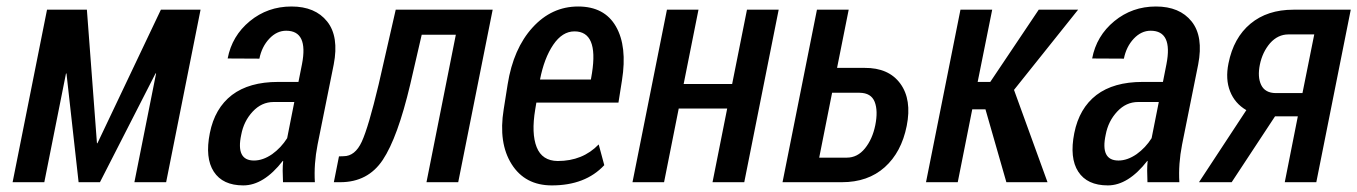

<svg xmlns="http://www.w3.org/2000/svg" viewBox="-20 -558 4157 588"><path d="M458 -333 456.5 -333.5 286.1 0H220.7L183.6 -333H182.1L115.7 0H18.6L124 -528.3H246.1L276.9 -119.6L278.3 -119.1L472.7 -528.3H594.2L488.8 0H391.6Z M757.8 -66.4Q785.2 -66.4 813.5 -85.9Q840.8 -105.5 859.4 -134.8L881.3 -245.6H817.9Q781.2 -245.6 753.9 -216.3Q726.6 -187 718.8 -145.5Q701.7 -66.4 757.8 -66.4ZM831.5 -307.1H894L904.8 -361.3Q924.8 -463.9 856.4 -463.9Q827.6 -463.9 804.7 -439.5Q781.7 -415 774.4 -378.4L677.2 -378.9Q690.4 -448.2 745.1 -493.2Q799.8 -538.1 872.6 -538.1Q945.3 -538.1 981.9 -492.2Q1018.6 -446.3 1002 -360.4L952.6 -115.2Q940.9 -55.7 944.3 0H846.7Q845.7 -19.5 845.7 -35.2Q845.7 -50.8 847.2 -64.9L846.2 -65.4Q787.6 9.8 725.1 9.8Q662.1 9.8 634.8 -32.2Q607.4 -74.2 622.6 -150.4Q637.7 -226.6 690.4 -267.1Q743.2 -307.1 831.5 -307.1Z M1022 0H1002.4L1018.1 -79.1L1032.2 -79.6Q1067.4 -79.6 1087.9 -124Q1108.4 -168.5 1139.6 -299.3L1191.9 -528.3H1488.8L1383.3 0H1286.1L1376 -451.7H1271.5L1236.3 -299.3Q1197.8 -136.7 1152.3 -68.4Q1106.9 0 1022 0Z M1793 -334.5Q1813 -461.9 1739.3 -461.9Q1702.1 -461.9 1674.3 -420.9Q1646.5 -379.9 1633.8 -314.5H1789.6ZM1669.9 9.8Q1587.9 9.8 1546.9 -55.2Q1505.9 -120.1 1522.5 -222.7L1534.7 -299.8Q1552.2 -409.2 1610.8 -473.6Q1669.4 -538.1 1750.5 -538.1Q1831.1 -538.1 1866.2 -477.1Q1901.4 -416 1884.8 -312L1874 -243.7H1622.6L1619.1 -222.7Q1606.9 -149.4 1623.5 -107.4Q1640.1 -65.4 1688 -64.9Q1764.6 -64.9 1813.5 -115.7L1830.6 -52.2Q1772.9 9.8 1669.9 9.8Z M2259.3 0H2162.1L2207 -225.6H2058.6L2013.7 0H1917L2022.5 -528.3H2119.1L2073.7 -300.8H2222.2L2267.6 -528.3H2364.7Z M2573.2 -75.2Q2606 -75.2 2628.9 -103.5Q2651.9 -131.8 2660.6 -174.8Q2669.4 -218.8 2658.7 -246.1Q2647.9 -273.4 2612.8 -273.9H2528.3L2488.8 -75.2ZM2627.9 -350.1Q2701.7 -350.6 2737.3 -301.8Q2772.9 -252.9 2756.8 -172.4Q2740.7 -91.8 2689.5 -45.9Q2638.2 0 2558.1 0H2376.5L2481.9 -528.3H2579.1L2543.5 -350.1Z M2998 -223.1H2957.5L2913.1 0H2815.9L2921.4 -528.3H3018.6L2974.1 -307.1H3012.7L3161.1 -528.3H3281.7L3085.4 -282.7L3188 0H3062Z M3405.3 -66.4Q3432.6 -66.4 3460.9 -85.9Q3488.3 -105.5 3506.8 -134.8L3528.8 -245.6H3465.3Q3428.7 -245.6 3401.4 -216.3Q3374 -187 3366.2 -145.5Q3349.1 -66.4 3405.3 -66.4ZM3479 -307.1H3541.5L3552.2 -361.3Q3572.3 -463.9 3503.9 -463.9Q3475.1 -463.9 3452.1 -439.5Q3429.2 -415 3421.9 -378.4L3324.7 -378.9Q3337.9 -448.2 3392.6 -493.2Q3447.3 -538.1 3520 -538.1Q3592.8 -538.1 3629.4 -492.2Q3666 -446.3 3649.4 -360.4L3600.1 -115.2Q3588.4 -55.7 3591.8 0H3494.1Q3493.2 -19.5 3493.2 -35.2Q3493.2 -50.8 3494.6 -64.9L3493.7 -65.4Q3435.1 9.8 3372.6 9.8Q3309.6 9.8 3282.2 -32.2Q3254.9 -74.2 3270 -150.4Q3285.2 -226.6 3337.9 -267.1Q3390.6 -307.1 3479 -307.1Z M3886.7 -272.9H3968.8L4004.9 -452.6H3925.8Q3893.6 -452.6 3869.6 -425.8Q3846.2 -398.4 3838.4 -360.4Q3830.6 -322.3 3842.3 -297.9Q3854 -273.4 3886.7 -272.9ZM3940.9 -528.3H4116.7L4011.2 0H3914.6L3954.6 -201.7H3884.8L3752 0H3651.9L3796.9 -220.7Q3761.7 -241.2 3747.1 -278.3Q3732.4 -315.4 3742.2 -363.8Q3757.8 -442.4 3809.6 -485.4Q3861.3 -528.3 3940.9 -528.3Z"/></svg>

Font: RobotoCondensed-Italic
Style: Italic
Weight: 400
Designer: Google
Version: Version 1.200311; 2013